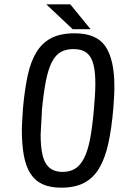

<svg xmlns="http://www.w3.org/2000/svg" viewBox="-20 -861 588 888"><path d="M316 -726 194 -841H305L399 -726ZM414 -353Q417 -388 419 -417.5Q421 -447 421 -473Q421 -519 415 -550Q409 -581 396.5 -599.5Q384 -618 365 -626Q346 -634 319 -634Q286 -634 262 -621Q238 -608 221 -576Q204 -544 193 -490Q182 -436 174 -353Q174 -347 173 -330Q172 -313 171 -294Q170 -275 169 -259Q168 -243 168 -238Q168 -144 192 -105Q216 -66 269 -66Q303 -66 327 -80.5Q351 -95 368.5 -129Q386 -163 396.5 -217.5Q407 -272 414 -353ZM504 -358Q496 -266 481 -197.5Q466 -129 439 -83.5Q412 -38 369.5 -15.5Q327 7 263 7Q211 7 176 -9.5Q141 -26 120 -59.5Q99 -93 90 -143.5Q81 -194 81 -261Q81 -266 81.5 -279.5Q82 -293 83 -309Q84 -325 85 -339Q86 -353 86 -358Q94 -446 108 -511.5Q122 -577 149 -620.5Q176 -664 218.5 -685.5Q261 -707 325 -707Q427 -707 468 -646Q509 -585 509 -461Q509 -437 507.5 -411.5Q506 -386 504 -358Z"/></svg>

Font: Share
Style: Italic
Weight: 400
Version: Version 1.002